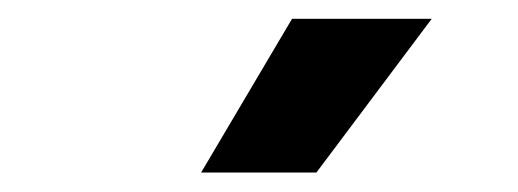

<svg xmlns="http://www.w3.org/2000/svg" viewBox="-20 -752 540 200"><path d="M189.5 -572.3 284.2 -732.4H429.7L309.6 -572.3Z"/></svg>

Font: Wanted Sans
Style: Bold
Weight: 700
Designer: Original Design by Kil Hyung-jin and Kang Hanbin, Wanted Lab, Inc; Hangeul from Source Han Sans by Jang Soo-young and Ka
Foundry: Wanted Lab, Inc.
Version: Version 1.000